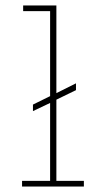

<svg xmlns="http://www.w3.org/2000/svg" viewBox="-20 -685 390 705"><path d="M61 0V-21H164V-307L101 -277V-301L164 -332V-644H65V-665H187V-343L259 -379V-354L187 -319V-21H288V0Z"/></svg>

Font: Inconsolata ExtraCondensed ExtraLight
Style: Regular
Weight: 200
Width: 2
Monospace: yes
Designer: Raph Levien, Cyreal, Brenton Simpson
Foundry: Raph Levien, Cyreal, Google
Version: Version 3.001; ttfautohint (v1.8.2.53-6de2)